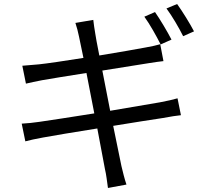

<svg xmlns="http://www.w3.org/2000/svg" viewBox="-20 -872 1040 955"><path d="M833 -675C812 -716 776 -776 751 -812L698 -789C725 -752 759 -691 779 -651ZM489 -521 721 -558C748 -562 778 -567 793 -568L777 -652C760 -647 734 -641 705 -636C663 -628 571 -612 474 -596C463 -653 455 -693 454 -704C450 -726 446 -755 444 -773L355 -758C362 -737 368 -715 373 -690C376 -678 384 -638 395 -584C301 -569 213 -556 174 -552C143 -549 116 -547 91 -545L109 -456C131 -461 157 -467 189 -473C228 -480 315 -494 410 -509L449 -308C335 -290 226 -273 176 -266C150 -262 112 -258 88 -257L106 -169C128 -175 156 -181 194 -188C243 -197 350 -215 464 -233C483 -134 498 -53 502 -31C509 -2 512 29 517 63L609 46C599 17 591 -17 584 -46C579 -68 563 -149 543 -246C642 -262 735 -277 790 -285C827 -292 859 -297 880 -299L863 -383C842 -377 813 -370 775 -363C725 -354 629 -338 528 -321ZM808 -830C836 -792 869 -736 891 -692L945 -716C926 -753 887 -816 861 -852Z"/></svg>

Font: Noto Sans Mono CJK SC Regular
Style: Regular
Weight: 400
Designer: Ryoko NISHIZUKA (kana & ideographs); Paul D. Hunt (Latin, Greek & Cyrillic); Wenlong ZHANG (bopomofo); Sandoll Communica
Foundry: Adobe Systems Incorporated
Version: Version 1.005;PS 1.005;hotconv 1.0.96;makeotf.lib2.5.65012